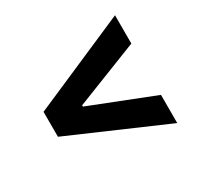

<svg xmlns="http://www.w3.org/2000/svg" viewBox="-126 -731 912 879"><g transform="rotate(-30 330.5 -292.0)"><path d="M71.3 -225.6 575.7 -6.8V-155.8L239.3 -288.1V-294.9L575.7 -427.2V-576.7L71.3 -357.4Z"/></g></svg>

Font: Raveo Display
Style: Bold
Weight: 700
Designer: Jakub Foglar, Rasmus Andersson (Inter)
Foundry: Jakubfoglar.com
Version: Version 1.100;Glyphs 3.2.3 (3260)